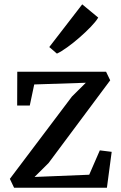

<svg xmlns="http://www.w3.org/2000/svg" viewBox="-20 -886 572 906"><path d="M385 -495.5 141.5 -487.5 120.5 -388H61L61.5 -547.5H480.5L500 -507L209 -116.5L143 -51L401 -61.5L451 -176.5L507 -169.5L484.5 0H46.5L26.5 -42L319.5 -430.5ZM248 -633.5 212.5 -664 368 -865.5 443.5 -803Q432.5 -784.5 408.5 -759.5Q384.5 -734.5 355 -708.8Q325.5 -683 297.2 -662.8Q269 -642.5 249.5 -633.5Z"/></svg>

Font: Merriweather 36pt
Style: Regular
Weight: 400
Designer: Eben Sorkin
Foundry: Eben Sorkin
Version: Version 2.100